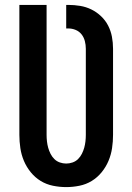

<svg xmlns="http://www.w3.org/2000/svg" viewBox="-20 -755 540 783"><path d="M250 8Q223 8 196 2.5Q169 -3 146 -17Q123 -31 105.5 -52.5Q88 -74 77.5 -99Q67 -124 63 -151Q59 -178 59 -205V-735H170V-205Q170 -192 171.5 -178.5Q173 -165 176.5 -152.5Q180 -140 186 -128Q192 -116 201.5 -106.5Q211 -97 224 -92.5Q237 -88 250 -88Q263 -88 276 -92.5Q289 -97 298.5 -106.5Q308 -116 314 -128Q320 -140 323.5 -152.5Q327 -165 328.5 -178.5Q330 -192 330 -205V-556Q330 -572 326 -587.5Q322 -603 312.5 -615Q303 -627 288.5 -633Q274 -639 258 -639H250V-735H258Q283 -735 307 -731Q331 -727 352.5 -716.5Q374 -706 392 -689Q410 -672 421 -650.5Q432 -629 436.5 -605Q441 -581 441 -556V-205Q441 -178 437 -151Q433 -124 422.5 -99Q412 -74 394.5 -52.5Q377 -31 354 -17Q331 -3 304 2.5Q277 8 250 8Z"/></svg>

Font: Iosevka Algr
Style: Bold
Weight: 700
Monospace: yes
Designer: Belleve Invis
Foundry: Belleve Invis
Version: Version 26.0.2; ttfautohint (v1.8.3)